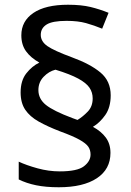

<svg xmlns="http://www.w3.org/2000/svg" viewBox="-20 -785 553 810"><path d="M67 -395Q67 -445 91 -475.5Q115 -506 146 -521Q110 -541 90 -568.5Q70 -596 70 -636Q70 -696 121 -730.5Q172 -765 267 -765Q323 -765 362 -755.5Q401 -746 438 -731L411 -664Q377 -678 343 -687.5Q309 -697 261 -697Q201 -697 176.5 -681.5Q152 -666 152 -638Q152 -610 180 -590.5Q208 -571 284 -543Q361 -515 404 -479Q447 -443 447 -383Q447 -332 424 -299.5Q401 -267 372 -250Q407 -231 426.5 -204.5Q446 -178 446 -140Q446 -71 388.5 -33Q331 5 228 5Q173 5 132 -3.5Q91 -12 59 -28V-103Q91 -88 138 -75Q185 -62 232 -62Q306 -62 334 -83.5Q362 -105 362 -133Q362 -152 352.5 -166Q343 -180 315.5 -195.5Q288 -211 233 -231Q181 -251 143.5 -272Q106 -293 86.5 -322Q67 -351 67 -395ZM142 -405Q142 -368 173.5 -342.5Q205 -317 285 -287L307 -279Q330 -293 350.5 -314.5Q371 -336 371 -370Q371 -395 357.5 -415Q344 -435 310 -453.5Q276 -472 214 -491Q186 -484 164 -461Q142 -438 142 -405Z"/></svg>

Font: Noto Sans Tifinagh
Style: Regular
Weight: 400
Designer: JamraPatel
Foundry: JamraPatel LLC
Version: Version 2.004; ttfautohint (v1.8.4.7-5d5b)